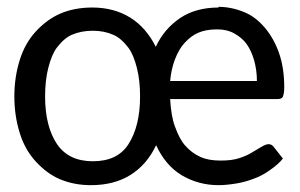

<svg xmlns="http://www.w3.org/2000/svg" viewBox="-20 -536 878 562"><path d="M619 -516Q658 -516 696 -500Q728 -487 756 -454Q782 -423 797 -380Q812 -337 812 -280Q812 -263 808 -253Q805 -246 792 -246H478Q481 -195 492 -166Q505 -129 522 -110Q541 -88 568 -76Q591 -66 626 -66Q659 -66 680 -73Q702 -80 718 -90L745 -106Q758 -114 766 -114Q776 -114 782 -105L808 -72Q796 -56 770 -38Q748 -22 723 -13Q697 -3 672 1Q642 6 620 6Q561 6 512 -23Q464 -52 437 -111Q410 -54 362 -24Q314 6 246 6Q196 6 154 -12Q117 -28 84 -64Q53 -98 38 -146Q22 -197 22 -254Q22 -310 38 -361Q53 -409 84 -443Q117 -479 156 -496Q198 -514 250 -514Q314 -514 362 -484Q408 -455 436 -399Q460 -451 507 -483Q553 -514 620 -514ZM356 -114Q390 -167 390 -254Q390 -300 381 -336Q371 -376 356 -396Q335 -424 312 -434Q285 -446 252 -446Q217 -446 190 -434Q167 -424 146 -396Q131 -376 121 -336Q112 -300 112 -254Q112 -166 147 -114Q181 -64 252 -64Q324 -64 356 -114ZM615 -450Q583 -450 560 -440Q539 -431 520 -410Q504 -393 492 -362Q481 -333 478 -299H732Q732 -330 724 -359Q716 -387 702 -407Q689 -425 666 -438Q645 -450 616 -450Z"/></svg>

Font: Aleo
Style: Regular
Weight: 400
Designer: Alessio Laiso
Version: Version 1.1